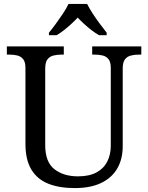

<svg xmlns="http://www.w3.org/2000/svg" viewBox="-20 -951 757 981"><path d="M362 10Q283 10 226.5 -12.5Q170 -35 140 -85Q110 -135 110 -216V-604Q110 -634 98.5 -648.5Q87 -663 68.5 -667.5Q50 -672 28 -672H15V-714H306V-672H293Q271 -672 252 -667Q233 -662 222 -647Q211 -632 211 -600V-210Q211 -123 258 -86.5Q305 -50 378 -50Q436 -50 473 -70Q510 -90 528 -125.5Q546 -161 546 -206V-604Q546 -634 534.5 -648.5Q523 -663 504.5 -667.5Q486 -672 464 -672H451V-714H702V-672H689Q667 -672 648 -667Q629 -662 618 -647Q607 -632 607 -600V-204Q607 -138 579 -90Q551 -42 496.5 -16Q442 10 362 10ZM230 -784Q246 -803 265 -829Q284 -855 302 -882Q320 -909 330 -931H425Q436 -909 453.5 -882Q471 -855 490.5 -829Q510 -803 525 -784V-771H486Q467 -782 447.5 -797Q428 -812 410 -828.5Q392 -845 377 -861Q362 -845 344 -828.5Q326 -812 307 -797Q288 -782 269 -771H230Z"/></svg>

Font: Noto Serif Gurmukhi
Style: Regular
Weight: 400
Designer: Vaibhav Singh and the Monotype Design Team
Foundry: Monotype Imaging Inc.
Version: Version 2.003